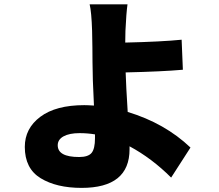

<svg xmlns="http://www.w3.org/2000/svg" viewBox="-20 -828 1040 911"><path d="M430.7 -171.9V-190.4Q394.5 -196.3 357.4 -196.3Q309.6 -196.3 281.7 -181.2Q253.9 -166 253.9 -138.7Q253.9 -83 355.5 -83Q398.4 -83 414.6 -102.5Q430.7 -122.1 430.7 -171.9ZM883.8 -127.9 792 14.6Q700.2 -77.1 594.7 -133.8V-120.1Q594.7 63.5 367.2 63.5Q248 63.5 172.9 17.6Q97.7 -28.3 97.7 -130.9Q97.7 -218.8 171.4 -273.9Q245.1 -329.1 379.9 -329.1Q396.5 -329.1 425.8 -327.1Q418.9 -460.9 418.9 -533.2Q418.9 -597.7 417 -681.6Q414.1 -771.5 405.3 -807.6H585Q579.1 -766.6 575.2 -681.6Q574.2 -664.1 574.2 -626Q746.1 -629.9 841.8 -639.6L847.7 -497.1Q749 -488.3 576.2 -484.4Q578.1 -419.9 585.9 -296.9Q762.7 -243.2 883.8 -127.9Z"/></svg>

Font: Gen Shin Gothic Heavy
Style: Bold
Weight: 900
Designer: [Source Han Sans]
Ryoko NISHIZUKA  (kana & ideographs); Paul D. Hunt (Latin, Greek & Cyrillic); Wenlong ZHANG  (bopomofo
Version: Version 1.002.20150607